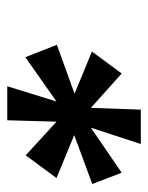

<svg xmlns="http://www.w3.org/2000/svg" viewBox="42 -814 417 542"><g transform="rotate(90 251.0 -543.5)"><path d="M224 -355 267 -494 142 -406 107 -495 245 -545 126 -594 188 -678 285 -591 290 -732H387L341 -591L468 -678L500 -595L362 -544L483 -494L419 -407L324 -494L320 -355Z"/></g></svg>

Font: DM Sans 28pt
Style: Bold Italic
Weight: 700
Italic angle: -10°
Version: Version 4.004;gftools[0.9.30]